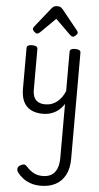

<svg xmlns="http://www.w3.org/2000/svg" viewBox="-83 -885 780 1515"><g transform="rotate(5 307.5 -127.5)"><path d="M269 17Q211 17 172 -3.5Q133 -24 113.5 -64.5Q94 -105 94 -166V-489Q94 -502 104.5 -508.5Q115 -515 136 -515Q158 -515 169 -508.5Q180 -502 180 -489V-166Q180 -131 191 -107Q202 -83 224.5 -71Q247 -59 280 -59Q308 -59 332 -68Q356 -77 375.5 -93Q395 -109 410 -131Q425 -153 435 -178V-489Q435 -502 445.5 -508.5Q456 -515 478 -515Q499 -515 510 -508.5Q521 -502 521 -489V352Q521 428 493.5 480Q466 532 416.5 558Q367 584 300 584Q255 584 219 571.5Q183 559 156.5 538Q130 517 113 494Q103 480 105.5 463.5Q108 447 129 436Q147 427 157.5 428.5Q168 430 180 444Q210 476 239.5 491Q269 506 309 506Q348 506 376 490Q404 474 419.5 439.5Q435 405 435 350V-76Q422 -55 404.5 -37.5Q387 -20 365.5 -8Q344 4 320 10.5Q296 17 269 17ZM166 -610Q156 -610 143.5 -622Q131 -634 131 -644Q131 -647 132 -650Q133 -653 137 -660L264 -819Q270 -826 279.5 -832.5Q289 -839 308 -839Q327 -839 336 -832.5Q345 -826 351 -819L479 -660Q484 -653 485 -650Q486 -647 486 -644Q486 -634 473 -622Q460 -610 451 -610Q444 -610 438 -613.5Q432 -617 426 -623L308 -739L191 -623Q184 -617 178 -613.5Q172 -610 166 -610Z"/></g></svg>

Font: Playwrite AR
Style: Regular
Weight: 400
Designer: Veronika Burian, José Scaglione
Foundry: TypeTogether
Version: Version 1.002